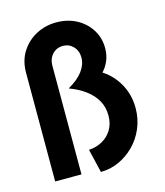

<svg xmlns="http://www.w3.org/2000/svg" viewBox="-105 -761 731 852"><g transform="rotate(-15 260.5 -335.0)"><path d="M252.8 11.8 227.1 -96.5Q261.1 -98.6 288.9 -113.9Q316.7 -129.2 333.3 -156.6Q350 -184 350 -221.5Q350 -259.7 333 -290.3Q316 -320.8 284.7 -344.1Q253.5 -367.4 211.8 -382.6V-384Q256.2 -409 278.5 -439.2Q300.7 -469.4 300.7 -500.7Q300.7 -531.9 281.6 -552.1Q262.5 -572.2 234 -572.2Q214.6 -572.2 199.3 -562.8Q184 -553.5 175.3 -536.8Q166.7 -520.1 166.7 -498.6V0H45.8V-499.3Q45.8 -554.2 71.5 -594.8Q97.2 -635.4 139.6 -658Q181.9 -680.6 232.6 -680.6Q284 -680.6 324.7 -659Q365.3 -637.5 389.2 -599.7Q413.2 -561.8 413.2 -513.9Q413.2 -484 402.8 -458.3Q392.4 -432.6 373.6 -412.5Q404.9 -392.4 427.4 -363.5Q450 -334.7 462.5 -299.3Q475 -263.9 475 -222.9Q475 -172.9 456.6 -129.9Q438.2 -86.8 406.6 -55.2Q375 -23.6 335.4 -5.9Q295.8 11.8 252.8 11.8Z"/></g></svg>

Font: Afacad Flux
Style: Bold
Weight: 700
Designer: Kristian Moeller
Foundry: Dicotype
Version: Version 1.100